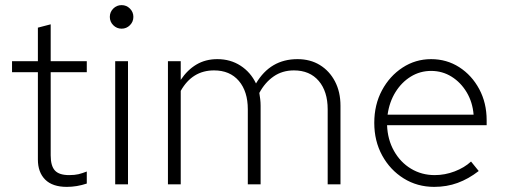

<svg xmlns="http://www.w3.org/2000/svg" viewBox="-20 -720 1974 750"><path d="M241 10Q185 10 156.5 -18.5Q128 -47 128 -97V-438H27V-481H128V-612L178 -625V-481H319V-438H178V-113Q178 -72 194.5 -54Q211 -36 250 -36Q272 -36 286.5 -39.5Q301 -43 319 -50V-3Q280 10 241 10Z M455 -608Q436 -608 422.5 -621.5Q409 -635 409 -654Q409 -673 422.5 -686.5Q436 -700 455 -700Q474 -700 487.5 -686.5Q501 -673 501 -654Q501 -635 487.5 -621.5Q474 -608 455 -608ZM430 0V-481H480V0Z M636 0V-481H686V-408Q712 -447 747.5 -468Q783 -489 829 -489Q880 -489 919.5 -463.5Q959 -438 980 -394Q1036 -489 1142 -489Q1192 -489 1229.5 -466Q1267 -443 1288.5 -402Q1310 -361 1310 -307V0H1260V-293Q1260 -363 1225 -404Q1190 -445 1128 -445Q1083 -445 1049 -421.5Q1015 -398 993 -357Q995 -345 996.5 -332.5Q998 -320 998 -307V0H948V-293Q948 -363 913 -404Q878 -445 816 -445Q731 -445 686 -365V0Z M1676 10Q1610 10 1557 -23Q1504 -56 1473 -112.5Q1442 -169 1442 -240Q1442 -311 1472 -367Q1502 -423 1552.5 -456Q1603 -489 1664 -489Q1725 -489 1774 -457.5Q1823 -426 1852 -372Q1881 -318 1881 -250V-231H1492Q1494 -175 1519 -130.5Q1544 -86 1585.5 -61Q1627 -36 1678 -36Q1718 -36 1756 -50.5Q1794 -65 1820 -89L1850 -52Q1810 -21 1767.5 -5.5Q1725 10 1676 10ZM1494 -272H1830Q1826 -321 1803 -359.5Q1780 -398 1744 -420.5Q1708 -443 1664 -443Q1621 -443 1585 -421Q1549 -399 1525 -360.5Q1501 -322 1494 -272Z"/></svg>

Font: Red Hat Text Light
Style: Regular
Weight: 300
Designer: Pentagram, MCKL
Foundry: Pentagram, MCKL
Version: Version 1.023; ttfautohint (v1.8.3)